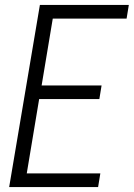

<svg xmlns="http://www.w3.org/2000/svg" viewBox="-20 -755 540 775"><path d="M17 0 141 -735H500L491 -680H193L148 -410H390L381 -355H138L88 -55H385L376 0Z"/></svg>

Font: iosevka_custom_sans_ss08 Light
Style: Italic
Weight: 300
Italic angle: -10°
Designer: Belleve Invis
Foundry: Belleve Invis
Version: Version 10.3.0; ttfautohint (v1.8.3)